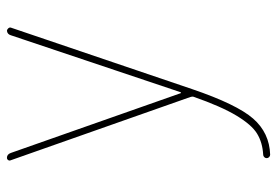

<svg xmlns="http://www.w3.org/2000/svg" viewBox="-140 -630 780 540"><g transform="rotate(-90 250.0 -360.0)"><path d="M247.1 -214.8 69.3 -719.7Q67.4 -723.6 69.8 -727.1Q72.3 -730.5 76.2 -730.5Q85.9 -730.5 89.8 -719.7L257.8 -242.2Q257.8 -241.2 258.8 -241.2Q260.7 -241.2 260.7 -242.2L420.9 -719.7Q423.8 -729.5 433.6 -730.5Q436.5 -730.5 439.9 -727.1Q443.4 -723.6 442.4 -719.7L269.5 -210Q226.6 -84 186.5 -38.1Q146.5 7.8 85 9.8Q81.1 9.8 78.1 6.8Q75.2 3.9 75.2 0Q75.2 -3.9 78.1 -6.8Q81.1 -9.8 85 -9.8Q119.1 -11.7 144 -26.9Q168.9 -42 194.8 -85Q220.7 -127.9 248 -206.1Q249 -209 247.1 -214.8Z"/></g></svg>

Font: Rounded Mgen+ 1mn thin
Style: Regular
Weight: 100
Designer: [Source Han Sans]
Ryoko NISHIZUKA  (kana & ideographs); Paul D. Hunt (Latin, Greek & Cyrillic); Wenlong ZHANG  (bopomofo
Version: Version 1.059.20150602